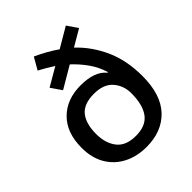

<svg xmlns="http://www.w3.org/2000/svg" viewBox="-213 -895 1035 1035"><g transform="rotate(-45 304.5 -377.5)"><path d="M218 -765Q251 -750 283.5 -732Q316 -714 344 -694L458 -761L499 -701L405 -646Q474 -581 516 -489Q558 -397 558 -276Q558 -135 489.5 -62.5Q421 10 303 10Q230 10 173 -19.5Q116 -49 84 -103.5Q52 -158 52 -235Q52 -349 116 -413Q180 -477 287 -477Q339 -477 377 -463.5Q415 -450 437 -422L441 -424Q425 -476 394.5 -519Q364 -562 325 -598L201 -525L159 -586L264 -647Q224 -673 179 -697ZM305 -394Q228 -394 194 -352.5Q160 -311 160 -232Q160 -162 194.5 -117.5Q229 -73 305 -73Q381 -73 415.5 -119Q450 -165 450 -254Q450 -311 414.5 -352.5Q379 -394 305 -394Z"/></g></svg>

Font: Noto Sans Medium
Style: Regular
Weight: 500
Designer: Monotype Design Team
Foundry: Monotype Imaging Inc.
Version: Version 2.007